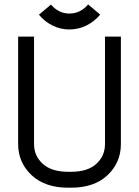

<svg xmlns="http://www.w3.org/2000/svg" viewBox="-20 -852 640 884"><path d="M136.7 -189Q136.7 -133.8 177.2 -97.4Q217.8 -61 294.4 -61H306.6Q383.3 -61 423.3 -97.4Q463.4 -133.8 463.4 -189V-683.6H536.6V-189Q536.6 -104 475.6 -45.9Q414.6 12.2 306.6 12.2H294.4Q186.5 12.2 125 -45.9Q63.5 -104 63.5 -189V-683.6H136.7ZM299.3 -716.3Q258.3 -716.3 221.9 -734.4Q185.5 -752.4 159.2 -784.2L214.8 -831.1Q249.5 -789.6 299.3 -789.6Q350.1 -789.6 385.7 -831.5L441.4 -784.7Q414.6 -752.9 377.9 -734.6Q341.3 -716.3 299.3 -716.3Z"/></svg>

Font: Anka/Coder
Style: Regular
Weight: 400
Monospace: yes
Version: Version 001.100